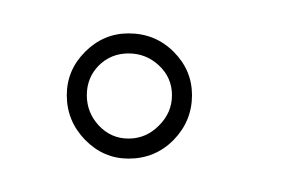

<svg xmlns="http://www.w3.org/2000/svg" viewBox="-20 -705 170 115"><path d="M57 -610Q42 -610 31 -621.2Q20 -632.5 20 -648Q20 -663 31 -674Q42 -685 57 -685Q73 -685 84 -674Q95 -663 95 -648Q95 -632.5 84 -621.2Q73 -610 57 -610ZM57 -622Q67.5 -622 75.2 -629.8Q83 -637.5 83 -648Q83 -658.5 75.2 -665.8Q67.5 -673 57 -673Q46.5 -673 39.2 -665.8Q32 -658.5 32 -648Q32 -637.5 39.2 -629.8Q46.5 -622 57 -622Z"/></svg>

Font: Anybody UltraExpanded Thin
Style: Regular
Weight: 100
Width: 9
Designer: Tyler Finck
Foundry: Etcetera Type Company
Version: Version 1.010; ttfautohint (v1.8.3) -l 8 -r 50 -G 200 -x 14 